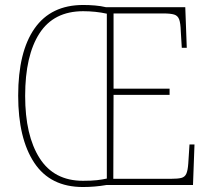

<svg xmlns="http://www.w3.org/2000/svg" viewBox="-20 -743 850 771"><path d="M313 8Q182 8 117.5 -89.5Q53 -187 53 -359Q53 -535 119 -629Q185 -723 314 -723Q338 -723 361.5 -721Q385 -719 406 -714H724L730 -551H710L706 -617Q705 -650 699.5 -665Q694 -680 679.5 -684.5Q665 -689 636 -689H436V-387H661V-362H436L435 -25H667Q694 -25 708 -28.5Q722 -32 728 -45Q734 -58 736 -86L741 -163H761L755 0H407Q361 8 313 8ZM313 -17Q348 -17 369.5 -19.5Q391 -22 409 -26V-688Q387 -693 362.5 -695.5Q338 -698 314 -698Q196 -698 138.5 -609Q81 -520 81 -358Q81 -199 139 -108Q197 -17 313 -17Z"/></svg>

Font: Noto Serif Ethiopic SemiCondensed Thin
Style: Regular
Weight: 100
Width: 4
Designer: Monotype Design Team
Foundry: Monotype Imaging Inc.
Version: Version 2.102; ttfautohint (v1.8.4.7-5d5b)